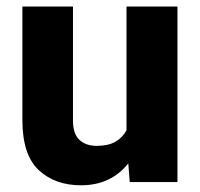

<svg xmlns="http://www.w3.org/2000/svg" viewBox="-20 -548 602 578"><path d="M370.6 0 366.2 -56.2Q341.8 -24.9 306.2 -7.6Q270.5 9.8 223.6 9.8Q145.5 9.8 96.4 -36.1Q47.4 -82 47.4 -186.5V-528.3H199.7V-185.5Q199.7 -145 219 -127Q238.3 -108.9 271 -108.9Q305.7 -108.9 327.4 -121.3Q349.1 -133.8 360.8 -155.8V-528.3H514.2V0Z"/></svg>

Font: Vazirmatn FD ExtraBold
Style: Regular
Weight: 800
Designer: Saber Rastikerdar
Foundry: Saber Rastikerdar
Version: Version 33.003